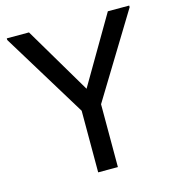

<svg xmlns="http://www.w3.org/2000/svg" viewBox="-107 -811 826 903"><g transform="rotate(-15 306.0 -360.0)"><path d="M500 -720 309 -394 116 -720H8V-712L260 -300V0H356V-306L604 -712V-720Z"/></g></svg>

Font: Kufam Arabic Latin Roman Normal
Style: Regular
Weight: 400
Designer: Wael Morcos & Artur Schmal
Version: Version 1.200;PS 001.200;hotconv 1.0.88;makeotf.lib2.5.64775